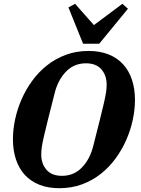

<svg xmlns="http://www.w3.org/2000/svg" viewBox="-20 -978 741 1010"><path d="M306 -53Q369 -53 411.5 -97.5Q454 -142 471 -212Q493 -299 506.5 -352.5Q520 -406 527.5 -439.5Q535 -473 538 -493Q541 -513 541 -533Q541 -581 513.5 -613Q486 -645 432 -645Q369 -645 326.5 -600.5Q284 -556 267 -486Q245 -399 231.5 -345.5Q218 -292 210.5 -258.5Q203 -225 200 -205Q197 -185 197 -165Q197 -117 224.5 -85Q252 -53 306 -53ZM292 12Q233 12 187.5 -6Q142 -24 111 -57.5Q80 -91 64 -139Q48 -187 48 -246Q48 -296 59.5 -350Q71 -404 93.5 -455.5Q116 -507 149.5 -553Q183 -599 227 -634Q271 -669 326 -689.5Q381 -710 446 -710Q505 -710 550.5 -692Q596 -674 627 -640.5Q658 -607 674 -559Q690 -511 690 -452Q690 -402 678.5 -348Q667 -294 644.5 -242.5Q622 -191 588.5 -145Q555 -99 511 -64Q467 -29 412 -8.5Q357 12 292 12ZM340 -939 375 -958 474 -846 624 -958 653 -932 502 -748H417Z"/></svg>

Font: IBM Plex Serif
Style: Bold Italic
Weight: 700
Italic angle: -14°
Designer: Mike Abbink, Paul van der Laan, Pieter van Rosmalen
Foundry: Bold Monday
Version: Version 3.001